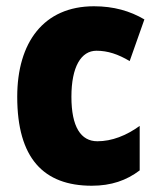

<svg xmlns="http://www.w3.org/2000/svg" viewBox="-20 -583 505 613"><path d="M273 10C335 10 384 -7 426 -39V-181C383 -150 337 -132 291 -132C238 -132 208 -178 208 -274C208 -370 239 -421 288 -421C324 -421 357 -410 394 -388L441 -521C395 -548 343 -563 280 -563C119 -563 35 -447 35 -274C35 -78 119 10 273 10Z"/></svg>

Font: Noto Sans Sinhala UI Condensed Black
Style: Regular
Weight: 900
Width: 3
Designer: Jelle Bosma - Monotype Design Team
Foundry: Monotype Imaging Inc.
Version: Version 2.006